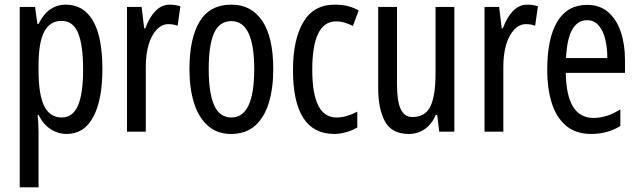

<svg xmlns="http://www.w3.org/2000/svg" viewBox="-20 -567 2752 827"><path d="M263 -547Q340 -547 380.5 -477.5Q421 -408 421 -269Q421 -136 381.5 -63Q342 10 268 10Q229 10 197 -11.5Q165 -33 146 -72H142Q144 -51 145 -33Q146 -15 146 0V240H65V-537H131L141 -464H146Q168 -508 197.5 -527.5Q227 -547 263 -547ZM245 -477Q195 -477 170.5 -430.5Q146 -384 146 -285V-265Q146 -159 170.5 -110Q195 -61 246 -61Q293 -61 315.5 -111.5Q338 -162 338 -268Q338 -372 316.5 -424.5Q295 -477 245 -477Z M711 -547Q735 -547 757 -540L745 -456Q728 -463 705 -463Q677 -463 654.5 -439Q632 -415 620 -374Q608 -333 608 -280V0H527V-537H590L601 -445H606Q623 -492 649.5 -519.5Q676 -547 711 -547Z M1157 -269Q1157 -186 1137.5 -123Q1118 -60 1078 -25Q1038 10 975 10Q916 10 876 -25Q836 -60 816 -122.5Q796 -185 796 -269Q796 -402 840 -474.5Q884 -547 977 -547Q1063 -547 1110 -476.5Q1157 -406 1157 -269ZM879 -269Q879 -166 902.5 -113.5Q926 -61 977 -61Q1075 -61 1075 -269Q1075 -476 977 -476Q925 -476 902 -424.5Q879 -373 879 -269Z M1420 10Q1242 10 1242 -265Q1242 -397 1286.5 -472Q1331 -547 1422 -547Q1454 -547 1479 -540.5Q1504 -534 1525 -522L1500 -455Q1462 -475 1428 -475Q1325 -475 1325 -266Q1325 -61 1429 -61Q1451 -61 1473.5 -67.5Q1496 -74 1519 -86V-18Q1498 -5 1470.5 2.5Q1443 10 1420 10Z M1937 -537V0H1872L1863 -72H1857Q1840 -32 1809.5 -11Q1779 10 1741 10Q1668 10 1638.5 -43.5Q1609 -97 1609 -187V-537H1690V-202Q1690 -131 1706 -97Q1722 -63 1756 -63Q1812 -63 1834 -109Q1856 -155 1856 -251V-537Z M2251 -547Q2275 -547 2297 -540L2285 -456Q2268 -463 2245 -463Q2217 -463 2194.5 -439Q2172 -415 2160 -374Q2148 -333 2148 -280V0H2067V-537H2130L2141 -445H2146Q2163 -492 2189.5 -519.5Q2216 -547 2251 -547Z M2509 -546Q2564 -546 2600 -514.5Q2636 -483 2654 -429.5Q2672 -376 2672 -309V-253H2417Q2420 -59 2536 -59Q2565 -59 2593.5 -68Q2622 -77 2652 -96V-24Q2596 10 2527 10Q2459 10 2417 -26.5Q2375 -63 2356 -125Q2337 -187 2337 -265Q2337 -402 2380.5 -474Q2424 -546 2509 -546ZM2509 -480Q2468 -480 2445 -440Q2422 -400 2418 -317H2596Q2596 -361 2587 -398Q2578 -435 2558.5 -457.5Q2539 -480 2509 -480Z"/></svg>

Font: Noto Sans Hebrew ExtraCondensed
Style: Regular
Weight: 400
Width: 2
Designer: Monotype Design Team
Foundry: Monotype Imaging Inc.
Version: Version 2.004; ttfautohint (v1.8.4.7-5d5b)